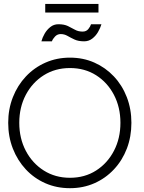

<svg xmlns="http://www.w3.org/2000/svg" viewBox="-20 -974 753 1006"><path d="M81 -330.5Q81 -249 115.2 -183.8Q149.5 -118.5 209.5 -80.5Q269.5 -42.5 346.5 -42.5Q424 -42.5 483.5 -80.5Q543 -118.5 577 -183.8Q611 -249 611 -330.5Q611 -412 577 -477Q543 -542 483.5 -579.8Q424 -617.5 346.5 -617.5Q269.5 -617.5 209.5 -579.8Q149.5 -542 115.2 -477Q81 -412 81 -330.5ZM23 -330.5Q23 -402.5 47.5 -464.8Q72 -527 115.8 -573.5Q159.5 -620 218.5 -646Q277.5 -672 346.5 -672Q416 -672 474.5 -646Q533 -620 576.8 -573.5Q620.5 -527 644.5 -464.8Q668.5 -402.5 668.5 -330.5Q668.5 -258 644.8 -195.8Q621 -133.5 577.2 -86.8Q533.5 -40 474.8 -14Q416 12 346.5 12Q276.5 12 217.5 -14Q158.5 -40 115 -86.8Q71.5 -133.5 47.2 -195.8Q23 -258 23 -330.5ZM197 -757.5Q202 -777 213.8 -797.5Q225.5 -818 243.8 -832.5Q262 -847 286 -847Q316 -847 335.8 -837.5Q355.5 -828 372.8 -818.2Q390 -808.5 413 -808.5Q432 -808.5 442.8 -821.8Q453.5 -835 457 -847H511.5Q506 -828 494 -807Q482 -786 463.5 -771.8Q445 -757.5 421 -757.5Q390.5 -757.5 370.2 -767Q350 -776.5 333.5 -786Q317 -795.5 298 -795.5Q280.5 -795.5 268.2 -782.5Q256 -769.5 252 -757.5ZM217 -908.5V-953.5H496V-908.5Z"/></svg>

Font: League Spartan Thin Light
Style: Regular
Weight: 300
Version: Version 2.002